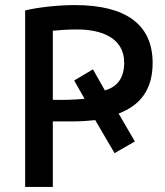

<svg xmlns="http://www.w3.org/2000/svg" viewBox="-20 -728 648 756"><path d="M274 -708C478 -708 581 -630 581 -480C581 -375 532 -313 447 -281L511 -171L431 -125L355 -255C327 -252 298 -250 266 -250H188V8H79V-687C138 -701 218 -708 274 -708ZM272 -411 346 -455 393 -372C442 -386 469 -421 469 -481C469 -583 373 -612 284 -612C241 -612 211 -609 188 -607V-335C228 -334 273 -335 313 -339Z"/></svg>

Font: Repo Medium
Style: Regular
Weight: 500
Designer: Stefan Peev
Foundry: Context Ltd
Version: Version 1.502